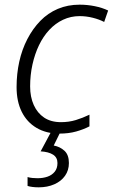

<svg xmlns="http://www.w3.org/2000/svg" viewBox="-20 -562 483 822"><path d="M234 10Q178 10 136.5 -14.5Q95 -39 73 -83.5Q51 -128 51 -189Q51 -246 62.5 -298Q74 -350 97 -394.5Q120 -439 152.5 -472.5Q185 -506 227.5 -524Q270 -542 321 -542Q354 -542 386 -535.5Q418 -529 443 -517L426 -468Q405 -479 377 -486Q349 -493 321 -493Q283 -493 250 -477.5Q217 -462 191 -434Q165 -406 147 -368.5Q129 -331 119 -286Q109 -241 109 -192Q109 -147 124.5 -112.5Q140 -78 169 -58.5Q198 -39 241 -39Q275 -39 304.5 -48Q334 -57 363 -71V-21Q338 -8 306 1Q274 10 234 10ZM146 240Q132 240 119.5 238.5Q107 237 98 234V196Q108 199 119.5 200Q131 201 141 201Q164 201 183 194.5Q202 188 214 173.5Q226 159 226 136Q226 112 207 100Q188 88 154 86L200 0H240L210 61Q237 66 256 83.5Q275 101 275 136Q275 167 258.5 190.5Q242 214 212.5 227Q183 240 146 240Z"/></svg>

Font: Noto Sans Display Light
Style: Italic
Weight: 300
Italic angle: -12°
Designer: Monotype Design Team
Foundry: Monotype Imaging Inc.
Version: Version 2.003